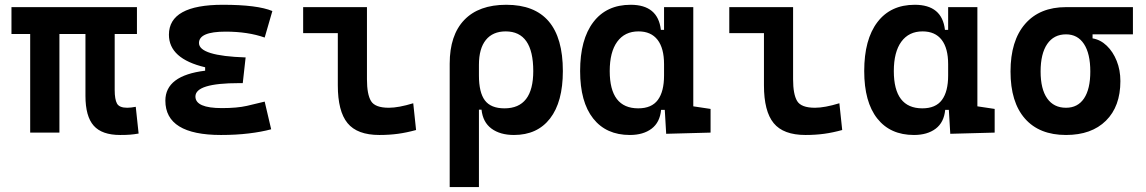

<svg xmlns="http://www.w3.org/2000/svg" viewBox="-20 -547 4728 792"><path d="M475.6 9.8Q400.4 9.8 366.5 -28.6Q332.5 -66.9 332.5 -151.4V-406.7H225.1V0H104.5V-406.7H27.3V-517.6H544.9V-406.7H453.1V-175.8Q453.1 -137.2 462.6 -119.9Q472.2 -102.5 504.9 -102.5Q512.7 -102.5 521 -103.5Q529.3 -104.5 540 -106.4L551.8 3.9Q532.2 7.3 516.4 8.5Q500.5 9.8 475.6 9.8Z M891.6 9.8Q662.1 9.8 662.1 -131.8Q662.1 -235.4 826.2 -255.4V-269.5Q676.8 -304.7 676.8 -403.8Q676.8 -527.3 899.4 -527.3Q1041.5 -527.3 1103.5 -501.5L1071.8 -392.1Q1002.9 -416.5 910.2 -416.5Q800.8 -416.5 800.8 -369.6Q800.8 -316.4 993.2 -310.1L981.4 -204.1H965.8Q786.1 -204.1 786.1 -148.9Q786.1 -101.1 895.5 -101.1Q958 -101.1 998.8 -110.4Q1039.6 -119.6 1071.8 -127.9L1098.6 -13.7Q1058.6 -2.9 1006.3 3.4Q954.1 9.8 891.6 9.8Z M1544.9 9.8Q1453.6 9.8 1413.6 -39.1Q1373.5 -87.9 1373.5 -195.3V-410.2H1230.5V-517.6H1493.7V-219.7Q1493.7 -158.2 1510.3 -130.4Q1526.9 -102.5 1584 -102.5Q1624 -102.5 1684.6 -121.1L1696.3 -10.7Q1657.7 0 1621.8 4.9Q1585.9 9.8 1544.9 9.8Z M2100.1 9.8Q2043 9.8 2007.3 -16.6Q1971.7 -43 1966.3 -94.7H1955.6V224.6H1835V-284.2Q1835 -401.9 1895 -464.6Q1955.1 -527.3 2068.4 -527.3Q2301.8 -527.3 2301.8 -253.9Q2301.8 -126.5 2249 -58.3Q2196.3 9.8 2100.1 9.8ZM1955.6 -235.8Q1955.6 -165.5 1980.2 -132.8Q2004.9 -100.1 2061 -100.1Q2179.7 -100.1 2179.7 -253.9Q2179.7 -417.5 2065.9 -417.5Q2012.7 -417.5 1984.1 -382.1Q1955.6 -346.7 1955.6 -279.8Z M2578.1 9.8Q2480.5 9.8 2426.8 -58.3Q2373 -126.5 2373 -253.9Q2373 -384.3 2427.5 -455.8Q2481.9 -527.3 2581.5 -527.3Q2694.3 -527.3 2706.1 -423.8H2719.2V-517.6H2839.8V-108.4L2911.1 -97.7V0L2728 4.9L2722.2 -93.8H2707Q2702.1 -42 2667.7 -16.1Q2633.3 9.8 2578.1 9.8ZM2719.2 -235.4V-282.2Q2719.2 -348.1 2692.4 -382.8Q2665.5 -417.5 2613.8 -417.5Q2557.1 -417.5 2526.1 -375Q2495.1 -332.5 2495.1 -253.9Q2495.1 -100.1 2612.8 -100.1Q2668 -100.1 2693.6 -134.8Q2719.2 -169.4 2719.2 -235.4Z M3302.7 9.8Q3211.4 9.8 3171.4 -39.1Q3131.3 -87.9 3131.3 -195.3V-410.2H2988.3V-517.6H3251.5V-219.7Q3251.5 -158.2 3268.1 -130.4Q3284.7 -102.5 3341.8 -102.5Q3381.8 -102.5 3442.4 -121.1L3454.1 -10.7Q3415.5 0 3379.6 4.9Q3343.8 9.8 3302.7 9.8Z M3750 9.8Q3652.3 9.8 3598.6 -58.3Q3544.9 -126.5 3544.9 -253.9Q3544.9 -384.3 3599.4 -455.8Q3653.8 -527.3 3753.4 -527.3Q3866.2 -527.3 3877.9 -423.8H3891.1V-517.6H4011.7V-108.4L4083 -97.7V0L3899.9 4.9L3894 -93.8H3878.9Q3874 -42 3839.6 -16.1Q3805.2 9.8 3750 9.8ZM3891.1 -235.4V-282.2Q3891.1 -348.1 3864.3 -382.8Q3837.4 -417.5 3785.6 -417.5Q3729 -417.5 3698 -375Q3667 -332.5 3667 -253.9Q3667 -100.1 3784.7 -100.1Q3839.8 -100.1 3865.5 -134.8Q3891.1 -169.4 3891.1 -235.4Z M4377.4 9.8Q4267.1 9.8 4207.8 -57.9Q4148.4 -125.5 4148.4 -252Q4148.4 -378.9 4208.5 -448.2Q4268.6 -517.6 4377.4 -517.6H4653.3V-405.3H4486.8V-388.7Q4519.5 -383.3 4545.4 -358.4Q4571.3 -333.5 4586.4 -295.7Q4601.6 -257.8 4601.6 -212.4Q4601.6 -107.9 4542 -49.1Q4482.4 9.8 4377.4 9.8ZM4377.4 -102.5Q4425.8 -102.5 4451.7 -141.1Q4477.5 -179.7 4477.5 -252Q4477.5 -325.7 4451.4 -365.5Q4425.3 -405.3 4377.4 -405.3Q4327.1 -405.3 4299.8 -365.5Q4272.5 -325.7 4272.5 -252Q4272.5 -179.7 4299.6 -141.1Q4326.7 -102.5 4377.4 -102.5Z"/></svg>

Font: CaskaydiaCove NFP SemiBold
Style: Regular
Weight: 600
Designer: Aaron Bell
Foundry: Saja Typeworks
Version: Version 2111.001; VTT 6.35;Nerd Fonts 3.1.1